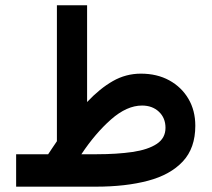

<svg xmlns="http://www.w3.org/2000/svg" viewBox="-20 -700 796 720"><path d="M160.6 -121.6Q168.5 -134.3 177 -146.2Q185.5 -158.2 193.4 -170.4V-680.2H306.6V-317.4Q354.5 -368.2 403.3 -396Q452.1 -423.8 508.3 -423.8Q568.8 -423.8 614.7 -398.7Q660.6 -373.5 686.5 -329.6Q712.4 -285.6 712.4 -228.5Q712.4 -144.5 665.5 -94.5Q618.7 -44.4 534.9 -22.2Q451.2 0 339.4 0H40.5V-121.6ZM512.7 -304.2Q455.6 -304.2 396.5 -252.2Q337.4 -200.2 285.2 -121.6H342.3Q418.5 -121.6 476.8 -130.1Q535.2 -138.7 567.9 -160.4Q600.6 -182.1 600.6 -220.7Q600.6 -257.8 575.9 -281Q551.3 -304.2 512.7 -304.2Z"/></svg>

Font: Vazirmatn UI SemiBold
Style: Regular
Weight: 600
Designer: Saber Rastikerdar
Foundry: Saber Rastikerdar
Version: Version 33.003